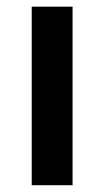

<svg xmlns="http://www.w3.org/2000/svg" viewBox="-20 -547 308 567"><path d="M73.7 0V-527.3H194.3V0Z"/></svg>

Font: Schibsted Grotesk SemiBold
Style: Regular
Weight: 600
Designer: Bakken & Baeck AS, Henrik Kongsvoll
Foundry: Schibsted ASA
Version: Version 1.100;gftools[0.9.25]